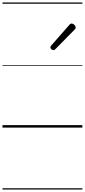

<svg xmlns="http://www.w3.org/2000/svg" viewBox="-20 -1030 685 1550"><path d="M410 -625Q404 -625 395.5 -632Q387 -639 387 -646Q387 -650 388.5 -654Q390 -658 394 -663L538 -827Q543 -834 548 -837Q553 -840 558 -840Q565 -840 573 -835Q581 -830 586 -822.5Q591 -815 591 -808Q591 -803 589.5 -799.5Q588 -796 583 -792L428 -634Q418 -625 410 -625ZM0 490H645V500H0ZM0 -20H645V0H0ZM0 -505H645V-500H0ZM0 -1010H645V-1000H0Z"/></svg>

Font: Playwrite NZ Guides
Style: Regular
Weight: 400
Designer: Veronika Burian, José Scaglione
Foundry: TypeTogether
Version: Version 1.003